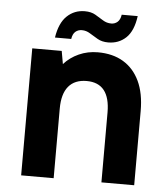

<svg xmlns="http://www.w3.org/2000/svg" viewBox="-49 -708 660 753"><g transform="rotate(5 280.5 -331.5)"><path d="M147 -550Q156 -608 185 -635.5Q214 -663 255 -663Q280 -663 297 -653Q314 -643 329 -633.5Q344 -624 362 -624Q376 -624 386.5 -633Q397 -642 400 -662H463Q455 -603 426.5 -576Q398 -549 356 -549Q332 -549 314.5 -559Q297 -569 282 -578.5Q267 -588 250 -588Q235 -588 224.5 -579Q214 -570 211 -550ZM62 -500H178L187 -449Q211 -476 245.5 -491.5Q280 -507 320 -507Q379 -507 420.5 -482Q462 -457 484.5 -409.5Q507 -362 507 -292V0H378V-275Q378 -333 355 -362Q332 -391 286 -391Q239 -391 214.5 -361.5Q190 -332 190 -274V0H62Z"/></g></svg>

Font: Albert Sans
Style: Bold
Weight: 700
Designer: Andreas Rasmussen
Foundry: a.Foundry
Version: Version 1.025